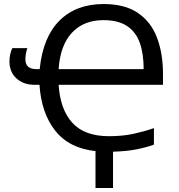

<svg xmlns="http://www.w3.org/2000/svg" viewBox="-20 -745 889 953"><path d="M494 -725Q600 -725 665 -680.5Q730 -636 759.5 -557.5Q789 -479 789 -378V-324H271Q279 -201 339.5 -135Q400 -69 521 -69Q589 -69 643.5 -81Q698 -93 744 -109V-27Q705 -13 656.5 -3.5Q608 6 541 8V188H454V5Q323 -9 254 -96.5Q185 -184 176 -324H152Q97 -324 62 -355.5Q27 -387 27 -440Q27 -460 31 -477Q35 -494 41 -506H116Q113 -499 109.5 -483.5Q106 -468 106 -451Q106 -402 160 -402H177Q193 -561 275.5 -643Q358 -725 494 -725ZM493 -645Q396 -645 337.5 -583Q279 -521 271 -402H693Q693 -478 674 -532Q655 -586 611 -615.5Q567 -645 493 -645Z"/></svg>

Font: TSCustom
Style: Regular
Weight: 400
Designer: Monotype Design Team
Foundry: Monotype Imaging Inc.
Version: Version 2.004; ttfautohint (v1.8.3) -l 8 -r 50 -G 200 -x 14 